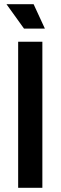

<svg xmlns="http://www.w3.org/2000/svg" viewBox="-20 -900 290 920"><path d="M141 -880H11L95 -763H195ZM67 -700V0H183V-700Z"/></svg>

Font: Space Text SemiBold
Style: Regular
Weight: 600
Designer: Florian Karsten (Space Text), Colophon Foundry (Space Mono)
Foundry: Florian Karsten
Version: Version 1.003;PS 001.003;hotconv 1.0.88;makeotf.lib2.5.64775